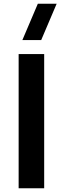

<svg xmlns="http://www.w3.org/2000/svg" viewBox="-20 -1010 336 1030"><path d="M284 -990H183L100 -795H201ZM217 0V-720H80V0Z"/></svg>

Font: Vela Sans ExtBd
Style: Regular
Weight: 800
Designer: Principal design: Mikhail Sharanda - project Manrope.
Design modification: Ravid Balaliev
Foundry: Mikhail Sharanda
Version: Version 1.001